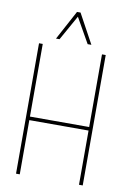

<svg xmlns="http://www.w3.org/2000/svg" viewBox="-97 -956 679 1015"><g transform="rotate(10 242.0 -449.0)"><path d="M63 0V-700H83V-310H401V-700H421V0H401V-291H83V0ZM147 -740 232 -898H251L337 -740H317L241 -874L166 -740Z"/></g></svg>

Font: Georama SemiCondensed Thin
Style: Regular
Weight: 100
Width: 4
Designer: Jean-Baptiste Levee
Foundry: Production Type
Version: Version 1.000